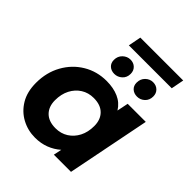

<svg xmlns="http://www.w3.org/2000/svg" viewBox="-240 -1020 1171 1171"><g transform="rotate(45 345.0 -435.0)"><path d="M262 8Q200 8 147 -20.5Q94 -49 62 -102.5Q30 -156 30 -233Q30 -323 69.5 -394Q109 -465 176.5 -505.5Q244 -546 327 -546Q386 -546 430.5 -526.5Q475 -507 501 -465L516 -538H672L565 0H417L428 -53Q395 -24 353.5 -8Q312 8 262 8ZM310 -121Q356 -121 391.5 -143.5Q427 -166 447.5 -205.5Q468 -245 468 -298Q468 -353 436 -385Q404 -417 345 -417Q299 -417 263.5 -394.5Q228 -372 207.5 -332.5Q187 -293 187 -240Q187 -185 219 -153Q251 -121 310 -121ZM525 -609Q498 -609 480.5 -625Q463 -641 463 -668Q463 -700 484 -720.5Q505 -741 533 -741Q560 -741 577.5 -724Q595 -707 595 -680Q595 -648 574 -628.5Q553 -609 525 -609ZM329 -609Q302 -609 284.5 -625Q267 -641 267 -668Q267 -700 288.5 -720.5Q310 -741 338 -741Q365 -741 382.5 -724Q400 -707 400 -680Q400 -648 378.5 -628.5Q357 -609 329 -609ZM269 -795 285 -878H655L639 -795Z"/></g></svg>

Font: Montserrat
Style: Bold Italic
Weight: 700
Italic angle: -11.3°
Designer: Julieta Ulanovsky
Foundry: Julieta Ulanovsky
Version: Version 9.000; ttfautohint (v1.8.4.7-5d5b)